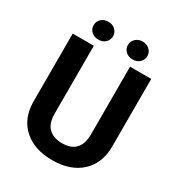

<svg xmlns="http://www.w3.org/2000/svg" viewBox="-206 -1012 1069 1154"><g transform="rotate(30 329.0 -435.0)"><path d="M601.6 -710.9V-242.7Q601.6 -126 528.6 -58.1Q455.6 9.8 329.1 9.8Q204.6 9.8 131.3 -56.2Q58.1 -122.1 56.6 -237.3V-710.9H203.1V-241.7Q203.1 -171.9 236.6 -139.9Q270 -107.9 329.1 -107.9Q452.6 -107.9 454.6 -237.8V-710.9ZM140.1 -817.9Q140.1 -844.2 158.9 -862.1Q177.7 -879.9 207.5 -879.9Q237.8 -879.9 256.3 -861.6Q274.9 -843.3 274.9 -817.9Q274.9 -792.5 256.3 -774.4Q237.8 -756.3 207.5 -756.3Q178.7 -756.3 159.4 -773.7Q140.1 -791 140.1 -817.9ZM377.9 -817.9Q377.9 -843.8 397.2 -861.8Q416.5 -879.9 445.3 -879.9Q473.6 -879.9 493.4 -862.1Q513.2 -844.2 513.2 -817.9Q513.2 -792.5 494.4 -774.2Q475.6 -755.9 445.3 -755.9Q415 -755.9 396.5 -774.2Q377.9 -792.5 377.9 -817.9Z"/></g></svg>

Font: RobotoInd
Style: Bold
Weight: 700
Designer: Google
Version: Version 2.001150; 2014